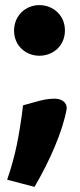

<svg xmlns="http://www.w3.org/2000/svg" viewBox="-20 -554 311 751"><path d="M234 -435C234 -375 188 -336 134 -336C81 -336 35 -375 35 -434C35 -494 81 -534 134 -534C188 -534 234 -494 234 -435ZM241 -129C225 -39 174 76 115 177L8 149C44 44 54 -28 65 -101C66 -110 69 -134 70 -142C123 -156 153 -168 194 -168C221 -168 242 -154 241 -129Z"/></svg>

Font: Repo ExtraBold
Style: Bold
Weight: 700
Designer: Stefan Peev
Foundry: Context Ltd
Version: Version 1.502